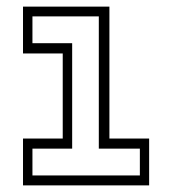

<svg xmlns="http://www.w3.org/2000/svg" viewBox="-20 -560 520 580"><path d="M49.5 0V-141.5H169.5V-398.5H49.5V-540H310.5V-141.5H430.5V0ZM78 -30H402.5V-111H278.5V-510.5H78V-429.5H198V-111H78Z"/></svg>

Font: Tourney Condensed Light
Style: Regular
Weight: 300
Width: 3
Designer: Tyler Finck
Foundry: Etcetera Type Co
Version: Version 1.010; ttfautohint (v1.8.3)